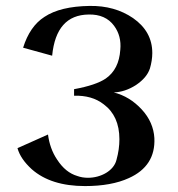

<svg xmlns="http://www.w3.org/2000/svg" viewBox="-20 -615 600 648"><path d="M501 -149C499 -184 485 -217 458 -246C431 -275 400 -294 364 -303C389 -304 414 -312 439 -328C464 -345 479 -363 486 -384C491 -401 494 -419 494 -436C494 -485 472 -524 429 -554C388 -582 339 -596 282 -595C217 -594 166 -582 130 -558C97 -537 73 -502 58 -454L156 -427C165 -519 206 -565 279 -566C317 -567 346 -554 365 -528C382 -505 389 -478 386 -447C383 -403 367 -371 337 -350C315 -335 279 -323 230 -314V-292C270 -293 303 -284 330 -263C365 -237 383 -198 383 -145C383 -123 380 -100 373 -75C364 -39 321 -15 277 -15C264 -15 252 -17 241 -21C214 -29 192 -47 173 -76C156 -101 146 -130 142 -161L39 -115C46 -90 62 -67 87 -44C130 -6 190 13 267 13C326 13 376 4 415 -14C475 -41 504 -86 501 -149Z"/></svg>

Font: GFS Nicefore
Style: Regular
Weight: 400
Designer: George Matthiopoulos
Foundry: George Matthiopoulos
Version: Version 1.0